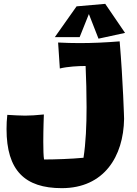

<svg xmlns="http://www.w3.org/2000/svg" viewBox="-20 -956 712 998"><path d="M625 -338C625 -338 620 -527 602 -741C527 -735 460 -732 394 -732C357 -732 320 -733 282 -735L291 -600C331 -610 387 -613 425 -613C428 -546 430 -472 430 -399C430 -305 426 -212 414 -136C354 -130 262 -127 209 -127C206 -143 205 -180 205 -219C205 -286 208 -361 208 -361C167 -357 139 -355 111 -355C83 -355 55 -357 18 -359C15 -334 14 -309 14 -285C14 -70 109 22 301 22C521 22 622 -143 625 -338ZM527 -936 378 -923 265 -763H394L442 -883L492 -755L630 -785Z"/></svg>

Font: Galindo
Style: Regular
Weight: 400
Designer: Astigmatic (AOETI)
Foundry: Astigmatic (AOETI)
Version: Version 1.000